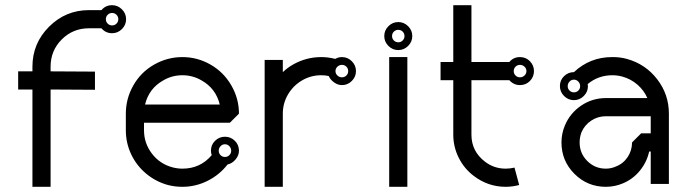

<svg xmlns="http://www.w3.org/2000/svg" viewBox="-20 -720 2647 740"><path d="M412 -700Q387 -700 371 -681H323Q233 -681 169 -617Q105 -553 105 -463V-445H50V-375H105V0H175V-375L346 -374V-444L175 -445V-463Q175 -525 218 -568Q261 -611 323 -611H371Q387 -592 412 -592Q434 -592 450 -608Q466 -624 466 -646Q466 -668 450 -684Q434 -700 412 -700ZM395 -663Q402 -670 412 -670Q422 -670 429 -663Q436 -656 436 -646Q436 -636 429 -629Q422 -622 412 -622Q402 -622 395 -629Q388 -636 388 -646Q388 -656 395 -663Z M465 -282V-218Q465 -169 485.5 -125.5Q506 -82 543 -51Q580 -20 627 -7Q654 0 683 0Q734 0 780 -23Q826 -46 857 -86Q875 -90 888 -105.5Q901 -121 901 -139Q901 -162 885 -177.5Q869 -193 847 -193Q825 -193 809 -177.5Q793 -162 793 -139Q793 -131 796 -122Q752 -70 683 -70Q664 -70 645 -75Q596 -88 565.5 -128Q535 -168 535 -218V-247H683H866L901 -282Q901 -340 871.5 -391Q842 -442 791.5 -471Q741 -500 683 -500Q625 -500 574 -471Q523 -442 494 -391Q465 -340 465 -282ZM757 -410Q812 -379 827 -317H683H539Q554 -379 609 -410Q643 -430 683 -430Q723 -430 757 -410ZM830 -156.5Q837 -164 847 -164Q857 -164 864 -156.5Q871 -149 871 -139Q871 -129 864 -122Q857 -115 847 -115Q837 -115 830 -122Q823 -129 823 -139Q823 -149 830 -156.5Z M1298 -500Q1284 -500 1272 -493Q1245 -500 1218 -500Q1160 -500 1109 -471Q1088 -459 1070 -442V-489H1000V-282V0H1070V-282Q1070 -322 1090 -356Q1110 -390 1144 -410Q1178 -430 1218 -430Q1233 -430 1247 -427Q1253 -413 1267.5 -402.5Q1282 -392 1298 -392Q1320 -392 1336 -408Q1352 -424 1352 -446Q1352 -468 1336 -484Q1320 -500 1298 -500ZM1280.5 -463Q1288 -470 1298 -470Q1308 -470 1315 -463Q1322 -456 1322 -446Q1322 -436 1315 -429Q1308 -422 1298 -422Q1288 -422 1280.5 -429Q1273 -436 1273 -446Q1273 -456 1280.5 -463Z M1553 -543Q1569 -559 1569 -581Q1569 -603 1553 -619Q1537 -635 1515 -635Q1493 -635 1477 -619Q1461 -603 1461 -581Q1461 -559 1477 -543Q1493 -527 1515 -527Q1537 -527 1553 -543ZM1498 -598Q1505 -605 1515 -605Q1525 -605 1532 -598Q1539 -591 1539 -581Q1539 -571 1532 -564Q1525 -557 1515 -557Q1505 -557 1498 -564Q1491 -571 1491 -581Q1491 -591 1498 -598ZM1480 -500V0H1550V-500Z M1727 -700V-481H1678V-411H1727V-201Q1727 -154 1748 -112Q1769 -70 1806 -42Q1861 0 1929 0Q1955 0 1981 -7L1963 -74Q1946 -70 1929 -70Q1884 -70 1849 -97Q1797 -137 1797 -201V-411H1943Q1960 -392 1984 -392Q2007 -392 2022.5 -408Q2038 -424 2038 -446Q2038 -468 2022.5 -484Q2007 -500 1984 -500Q1959 -500 1943 -481H1797V-700ZM2001.5 -463Q2009 -456 2009 -446Q2009 -436 2001.5 -429Q1994 -422 1984 -422Q1974 -422 1967 -429Q1960 -436 1960 -446Q1960 -456 1967 -463Q1974 -470 1984 -470Q1994 -470 2001.5 -463Z M2339 -500Q2254 -500 2192 -442Q2170 -442 2154 -426.5Q2138 -411 2138 -388.5Q2138 -366 2154 -350Q2170 -334 2192 -334Q2214 -334 2230 -350Q2246 -366 2246 -388Q2246 -392 2245 -396Q2286 -430 2340 -430Q2359 -430 2378 -425Q2411 -416 2436.5 -394Q2462 -372 2475 -342H2315Q2263 -342 2220 -313Q2177 -284 2157 -236Q2144 -205 2144 -171Q2144 -100 2194 -50Q2244 0 2315 0Q2349 0 2380 -13Q2419 -29 2446 -62Q2473 -95 2482 -136H2488V-11H2558V-282Q2558 -356 2513 -414.5Q2468 -473 2396 -493Q2370 -500 2343 -500Q2341 -500 2339 -500ZM2175 -405.5Q2182 -413 2192 -413Q2202 -413 2209 -405.5Q2216 -398 2216 -388Q2216 -378 2209 -371Q2202 -364 2192 -364Q2182 -364 2175 -371Q2168 -378 2168 -388Q2168 -398 2175 -405.5ZM2315 -272H2488V-206H2451L2416 -171Q2416 -140 2399 -114.5Q2382 -89 2353 -78Q2335 -70 2315 -70Q2273 -70 2243.5 -99.5Q2214 -129 2214 -171Q2214 -191 2221 -210Q2233 -238 2258.5 -255Q2284 -272 2315 -272Z"/></svg>

Font: Sakbunderan
Style: Regular
Weight: 400
Version: Version 1.00